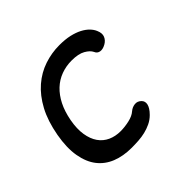

<svg xmlns="http://www.w3.org/2000/svg" viewBox="-142 -717 884 884"><g transform="rotate(-45 300.0 -275.0)"><path d="M48 -274Q62 -351 91 -405Q120 -459 160 -493.5Q200 -528 248 -544Q296 -560 346 -560Q384 -560 412.5 -553.5Q441 -547 462 -536Q483 -525 496.5 -511Q510 -497 516 -482Q526 -459 519 -442Q512 -425 494 -415Q474 -404 458.5 -407Q443 -410 437 -425Q429 -442 404.5 -456Q380 -470 336 -470Q300 -470 267.5 -458Q235 -446 209.5 -422Q184 -398 166 -362.5Q148 -327 139 -279Q130 -230 136 -192.5Q142 -155 159.5 -130Q177 -105 204.5 -92.5Q232 -80 266 -80Q292 -80 321.5 -86.5Q351 -93 368 -108Q382 -120 400 -122Q418 -124 432 -110Q438 -104 440 -96.5Q442 -89 440 -80Q438 -71 431.5 -60.5Q425 -50 413 -38Q397 -22 377 -12.5Q357 -3 336 2Q315 7 292.5 8.5Q270 10 248 10Q193 10 150.5 -7Q108 -24 81 -58.5Q54 -93 44.5 -147Q35 -201 48 -274Z"/></g></svg>

Font: Maple Mono Normal NL
Style: Italic
Weight: 400
Italic angle: -10°
Monospace: yes
Designer: subframe7536
Version: Version 7.000